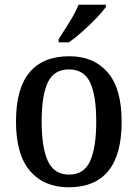

<svg xmlns="http://www.w3.org/2000/svg" viewBox="-20 -786 586 816"><path d="M272 10Q168 10 108 -59Q48 -128 48 -269Q48 -410 105.5 -478.5Q163 -547 275 -547Q378 -547 437.5 -478.5Q497 -410 497 -269Q497 -128 440 -59Q383 10 272 10ZM274 -44Q337 -44 363 -101.5Q389 -159 389 -269Q389 -380 363 -435.5Q337 -491 273 -491Q209 -491 183 -435.5Q157 -380 157 -269Q157 -159 183.5 -101.5Q210 -44 274 -44ZM229 -619Q250 -651 275 -691.5Q300 -732 314 -766H430V-756Q418 -739 391 -710.5Q364 -682 332 -653.5Q300 -625 273 -606H229Z"/></svg>

Font: Noto Serif Thai SemiCondensed Medium
Style: Regular
Weight: 500
Width: 4
Designer: Monotype Design Team
Foundry: Monotype Imaging Inc.
Version: Version 2.002; ttfautohint (v1.8.4.7-5d5b)